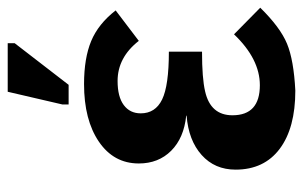

<svg xmlns="http://www.w3.org/2000/svg" viewBox="-164 -612 786 498"><g transform="rotate(-90 229.0 -363.0)"><path d="M257 -82Q325 -82 389 -149L458 -81Q407 -29 364.5 -11.5Q322 6 243 10Q146 10 92 -30.5Q38 -71 38 -145Q38 -199 76 -233Q114 -267 178 -272V-273Q120 -279 87 -312Q54 -345 54 -396Q54 -461 110.5 -499.5Q167 -538 260 -538Q327 -538 371.5 -519.5Q416 -501 451 -456L372 -396Q329 -451 268 -451Q227 -451 205.5 -435Q184 -419 184 -391Q184 -353 220 -335.5Q256 -318 344 -318V-232Q275 -232 241 -224Q179 -210 179 -153Q179 -82 257 -82ZM258 -578H207V-594L240 -736H366V-718Z"/></g></svg>

Font: Libra Sans
Style: Bold
Weight: 700
Foundry: Context Ltd
Version: Version 1.000